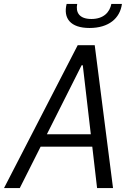

<svg xmlns="http://www.w3.org/2000/svg" viewBox="-38 -961 678 981"><path d="M539.5 0 446 -730H359L-17.5 0H63L169.5 -211.5H433.5L458 0ZM356.5 -941H302.5C284 -867.5 322 -818 419.5 -818C517.5 -818 575.5 -867.5 585 -941H531C522.5 -898.5 491.5 -864 429 -864C366 -864 348 -898.5 356.5 -941ZM201.5 -275 379 -627.5H385L426 -275Z"/></svg>

Font: Monaspace Neon Light
Style: Italic
Weight: 300
Italic angle: -11°
Designer: Riley Cran & the Lettermatic Team
Foundry: Lettermatic
Version: Version 1.200 (Monaspace Neon)